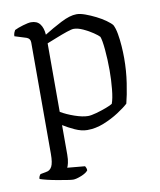

<svg xmlns="http://www.w3.org/2000/svg" viewBox="-80 -564 691 828"><g transform="rotate(-10 265.5 -150.0)"><path d="M174 200Q166 200 147.5 197Q129 194 106 190Q83 186 62.5 181Q42 176 31 172Q31 165 33.5 160Q36 155 39 152L65 147Q81 145 89.5 129Q98 113 98 74V-414Q98 -431 82 -437L31 -453Q31 -462 34 -469Q37 -476 39 -479Q53 -486 76.5 -493Q100 -500 112 -500Q138 -500 151 -483Q164 -466 166 -436Q201 -458 241.5 -479Q282 -500 311 -500Q327 -500 349 -492Q371 -484 394 -472.5Q417 -461 435 -448Q453 -435 460 -426Q468 -411 472.5 -385.5Q477 -360 479 -331.5Q481 -303 481 -278Q481 -223 473 -170Q465 -117 456 -83Q440 -68 410 -48.5Q380 -29 344 -14.5Q308 0 271 0Q246 0 217.5 -13Q189 -26 167 -40V89Q167 111 163.5 125.5Q160 140 157 145L234 152Q236 155 238 160Q240 165 240 171Q232 182 209.5 191Q187 200 174 200ZM285 -59Q298 -59 321.5 -65.5Q345 -72 366 -80Q387 -88 394 -93Q402 -114 406 -155Q410 -196 410 -237Q410 -285 406 -328Q402 -371 396 -386Q390 -393 371 -406Q352 -419 329 -429.5Q306 -440 288 -440Q279 -440 257 -432.5Q235 -425 210 -415Q185 -405 167 -398V-98Q192 -83 226.5 -71Q261 -59 285 -59Z"/></g></svg>

Font: Texturina 72pt Light
Style: Regular
Weight: 300
Designer: Guillermo Torres Carreño
Foundry: Omnibus-Type
Version: Version 1.002; ttfautohint (v1.8.3)